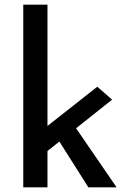

<svg xmlns="http://www.w3.org/2000/svg" viewBox="-20 -797 548 817"><path d="M79 0V-777H182V0ZM284 -280 476 0H356L216 -221ZM150 -129 140 -228 394 -428 457 -373Z"/></svg>

Font: Josefin Sans Thin Medium
Style: Regular
Weight: 500
Version: Version 2.000